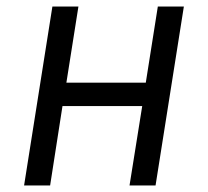

<svg xmlns="http://www.w3.org/2000/svg" viewBox="-20 -570 640 590"><path d="M54 0H134L172 -244H417L378 0H458L545 -550H465L428 -316H184L221 -550H141Z"/></svg>

Font: JetBrains Mono Light
Style: Italic
Weight: 336
Italic angle: -9°
Monospace: yes
Designer: Philipp Nurullin, Konstantin Bulenkov
Foundry: JetBrains
Version: Version 2.305